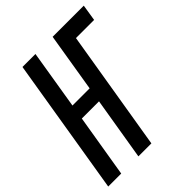

<svg xmlns="http://www.w3.org/2000/svg" viewBox="-218 -854 972 972"><g transform="rotate(-45 268.0 -367.5)"><path d="M-12 0 109 -735H202L150 -418H273L325 -735H548L534 -647H404L297 0H204L260 -338H137L81 0Z"/></g></svg>

Font: Iosevka Term Curly SmBd Obl
Style: Regular
Weight: 600
Italic angle: -9°
Designer: Belleve Invis
Foundry: Belleve Invis
Version: Version 32.3.0